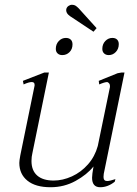

<svg xmlns="http://www.w3.org/2000/svg" viewBox="-20 -775 575 805"><path d="M258 -737Q260 -745 267 -750Q274 -755 282 -755Q291 -755 297 -751Q303 -747 310 -740L385 -657L372 -642L274 -707Q255 -720 258 -737ZM214 -570Q214 -590 226.5 -603Q239 -616 256 -616Q269 -616 276.5 -609Q284 -602 284 -589Q284 -569 271.5 -556.5Q259 -544 241 -544Q229 -544 221.5 -551Q214 -558 214 -570ZM409 -570Q409 -590 421.5 -603Q434 -616 451 -616Q464 -616 471 -609Q478 -602 478 -590Q478 -570 465.5 -557Q453 -544 436 -544Q424 -544 416.5 -551Q409 -558 409 -570ZM429 -16Q440 -16 464 -24L461 -13Q432 10 400 10Q366 10 366 -30Q366 -43 372 -77Q345 -43 297 -16.5Q249 10 192 10Q129 10 95 -17.5Q61 -45 61 -92Q61 -101 65 -123L125 -416V-420Q125 -431 113 -431Q101 -431 79 -421L76 -436L166 -471H185L116 -134Q112 -118 112 -100Q112 -60 136 -39Q160 -18 205 -18Q243 -18 281.5 -35.5Q320 -53 349 -86Q378 -119 390 -163L441 -410V-415Q441 -426 430 -431Q419 -431 396 -421L394 -436L473 -468L490 -471H502L415 -46Q414 -41 414 -33Q414 -16 429 -16Z"/></svg>

Font: Taviraj ExtraLight
Style: Italic
Weight: 275
Italic angle: -12°
Designer: Katatrad Team
Foundry: CadsonDemak
Version: Version 1.001